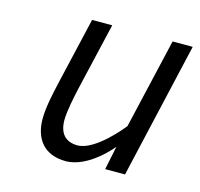

<svg xmlns="http://www.w3.org/2000/svg" viewBox="-81 -587 709 682"><g transform="rotate(15 273.5 -245.5)"><path d="M396 -168C396 -168 309 -56 242 -56C196 -56 174 -84 174 -131C174 -165 186 -219 193 -251L251 -500H177L118 -246C110 -210 98 -157 98 -116C98 -41 137 9 216 9C301 9 377 -87 377 -87L359 0H432L547 -500H473Z"/></g></svg>

Font: RazerF5
Style: Italic
Weight: 400
Foundry: Razer Inc.
Version: Version 2